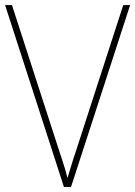

<svg xmlns="http://www.w3.org/2000/svg" viewBox="-20 -734 531 754"><path d="M491 -714 259 0H231L0 -714H27L213 -140Q219 -121 225 -103.5Q231 -86 236 -68.5Q241 -51 245 -35Q250 -51 255 -67.5Q260 -84 265.5 -102Q271 -120 278 -140L464 -714Z"/></svg>

Font: Noto Sans Khmer SemiCondensed Thin
Style: Regular
Weight: 250
Width: 4
Designer: Danh Hong and the Monotype Design Team
Foundry: Monotype Imaging Inc.
Version: Version 2.004